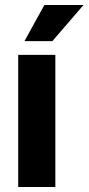

<svg xmlns="http://www.w3.org/2000/svg" viewBox="-20 -750 355 770"><path d="M53 0V-530H202V0ZM190 -585H78L158 -730H315Z"/></svg>

Font: Radio Canada Big
Style: Regular
Weight: 400
Designer: Étienne Aubert Bonn
Foundry: Coppers and Brasses
Version: Version 1.001